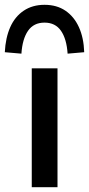

<svg xmlns="http://www.w3.org/2000/svg" viewBox="-51 -778 370 798"><path d="M81 0V-494H188V0ZM38 -555 -31 -561Q-28 -621 -8.5 -665Q11 -709 47.5 -733.5Q84 -758 134 -758Q185 -758 221 -733.5Q257 -709 277 -665Q297 -621 299 -561L230 -555Q226 -616 202.5 -650Q179 -684 134 -684Q89 -684 65.5 -650Q42 -616 38 -555Z"/></svg>

Font: Nunito Sans 9pt SemiBold
Style: Regular
Weight: 600
Version: Version 3.101;gftools[0.9.27]